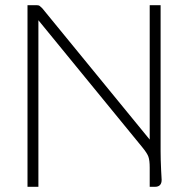

<svg xmlns="http://www.w3.org/2000/svg" viewBox="-20 -720 729 740"><path d="M601 -64Q603 -36 603 -27Q603 0 577 0H557V-74Q557 -102 552 -116Q547 -130 528 -153L128 -642V0H86V-700H121Q129 -700 132.5 -697.5Q136 -695 143 -688L557 -182V-700H599V-137Q599 -106 601 -64Z"/></svg>

Font: Krub ExtraLight
Style: Regular
Weight: 275
Designer: Ekaluck Peanpanawate
Foundry: Cadson Demak Co.,Ltd.
Version: Version 1.000; ttfautohint (v1.6)